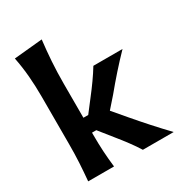

<svg xmlns="http://www.w3.org/2000/svg" viewBox="-191 -950 1006 1078"><g transform="rotate(-30 312.5 -410.5)"><path d="M65.9 0Q71.3 -59.6 74.5 -115Q77.6 -170.4 77.6 -238.3V-543Q77.6 -610.4 72.3 -674.8Q66.9 -739.3 54.2 -803.2L238.3 -820.8Q230.5 -755.4 225.8 -686.5Q221.2 -617.7 221.2 -543V-322.8H252.4L313.5 -402.3Q341.8 -438.5 367.4 -474.6Q393.1 -510.7 415.5 -547.4H604.5Q557.1 -498.5 514.2 -450Q471.2 -401.4 430.7 -352.1L369.6 -282.7L441.4 -198.2Q483.4 -148.9 528.1 -99.1Q572.8 -49.3 620.1 0H420.4Q398.9 -34.7 373 -69.3Q347.2 -104 319.3 -138.2L249 -226.1H221.2V-210.9Q221.2 -154.3 224.1 -104.2Q227.1 -54.2 233.4 0Z"/></g></svg>

Font: Pinar DS4-SemiBold
Style: Regular
Weight: 600
Designer: Amin Abedi
Version: Version 2.000